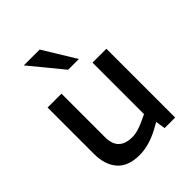

<svg xmlns="http://www.w3.org/2000/svg" viewBox="-210 -865 993 993"><g transform="rotate(-45 286.5 -368.0)"><path d="M231.2 7.5Q147.2 7.5 107.4 -38.8Q67.6 -85.1 67.6 -162V-503.2H169.1V-185.8Q169.1 -133.7 194.7 -109.2Q220.4 -84.8 269 -84.8Q291.2 -84.8 312.1 -91.1Q333 -97.4 355.5 -107.5L396.1 -126.4V-503.2H497.6V0H420.5L408.1 -78.4L429 -62.5L376.1 -33.5Q338 -13 301.7 -2.8Q265.4 7.5 231.2 7.5ZM280.9 -566.3 134.7 -744.3H250.8L359.5 -566.3Z"/></g></svg>

Font: REM Medium
Style: Regular
Weight: 500
Designer: Octavio Pardo
Foundry: Ashler Design
Version: Version 1.005;gftools[0.9.28]